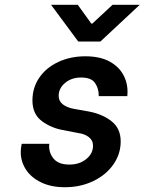

<svg xmlns="http://www.w3.org/2000/svg" viewBox="-20 -777 606 805"><path d="M67 -139Q67 -155 70 -168L71 -174H187L186 -168Q185 -135 205.5 -111Q226 -87 271 -87Q313 -87 341.5 -110Q370 -133 370 -166Q370 -189 352 -202.5Q334 -216 309 -219L248 -231Q197 -239 156.5 -268.5Q116 -298 116 -356Q116 -409 144.5 -451Q173 -493 224 -517Q275 -541 338 -541Q400 -541 440.5 -518.5Q481 -496 499.5 -458.5Q518 -421 514 -378V-374H394V-377Q394 -406 378.5 -429Q363 -452 320 -452Q280 -452 253 -429.5Q226 -407 226 -375Q226 -353 243.5 -339.5Q261 -326 288 -321L355 -309Q411 -298 448.5 -268Q486 -238 486 -184Q486 -131 455 -87Q424 -43 370.5 -17.5Q317 8 252 8Q194 8 152 -12.5Q110 -33 88.5 -66.5Q67 -100 67 -139ZM306 -757 363 -678H367L452 -757H566L401 -603H308L194 -757Z"/></svg>

Font: Be Vietnam SemiBold
Style: Italic
Weight: 600
Italic angle: -9.556°
Designer: Gabriel Lam
Foundry: TypeRant
Version: Version 3.000